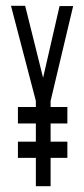

<svg xmlns="http://www.w3.org/2000/svg" viewBox="-20 -644 290 664"><path d="M155 0H104V-98H42V-154H104V-217H42V-274H104V-295L18 -624H67L129 -375L186 -623H233L155 -295V-274H213V-217H155V-154H213V-98H155Z"/></svg>

Font: Inconsolata UltraCondensed
Style: Regular
Weight: 400
Width: 1
Monospace: yes
Designer: Raph Levien, Cyreal, Brenton Simpson
Foundry: Raph Levien, Cyreal, Google
Version: Version 3.001; ttfautohint (v1.8.2.53-6de2)